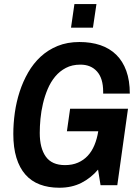

<svg xmlns="http://www.w3.org/2000/svg" viewBox="-20 -903 678 936"><path d="M44.9 -250Q44.9 -300.3 52.2 -353Q59.6 -405.8 75.7 -455.6Q91.8 -505.4 117.2 -549.6Q142.6 -593.8 178.2 -626.7Q213.9 -659.7 261 -679Q308.1 -698.2 367.2 -698.2Q423.8 -698.2 469.2 -682.9Q514.6 -667.5 546.6 -636.2Q578.6 -605 595.7 -557.6Q612.8 -510.3 612.8 -446.8H482.9V-456.1Q482.9 -521 453.1 -554.4Q423.3 -587.9 372.1 -587.9Q331.5 -587.9 301.3 -572Q271 -556.2 249 -529.8Q227.1 -503.4 212.6 -469.2Q198.2 -435.1 189.5 -397.9Q180.7 -360.8 177.2 -323.7Q173.8 -286.6 173.8 -254.9Q173.8 -180.7 203.4 -139.4Q232.9 -98.1 296.9 -98.1Q332.5 -98.1 360.1 -110.1Q387.7 -122.1 407.7 -143.6Q427.7 -165 440.4 -195.6Q453.1 -226.1 459 -263.2H306.2L321.8 -373H604L551.8 0H470.2L458 -76.2Q423.3 -35.2 376.7 -11.5Q330.1 12.2 269 12.2Q215.8 12.2 174.1 -3.7Q132.3 -19.5 103.8 -52Q75.2 -84.5 60.1 -133.8Q44.9 -183.1 44.9 -250ZM450.2 -883.3 433.1 -768.1H326.2L342.8 -883.3Z"/></svg>

Font: Archivo Narrow
Style: Bold Italic
Weight: 700
Italic angle: -8°
Designer: Hector Gatti
Foundry: Hector Gatti
Version: 1.002; ttfautohint (v0.8)